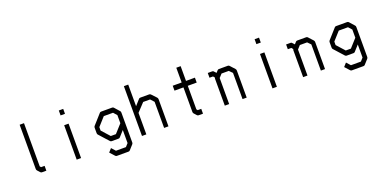

<svg xmlns="http://www.w3.org/2000/svg" viewBox="-20 -1417 4413 2239"><g transform="rotate(-20 2187.0 -298.0)"><path d="M267.5 -123 279 -109H323V-49H268Q258 -49 249.5 -58L221.5 -89Q213.5 -97.5 213.5 -110V-659H267.5Z M699.5 -659H754V-598H699.5ZM699.5 -476H754V-49H699.5Z M1323 -190 1261 -121Q1254.5 -112 1242 -112H1156.5Q1146 -112 1137.5 -121L1031.5 -239Q1023.5 -246 1023.5 -260V-327Q1023.5 -339.5 1031.5 -348L1140.5 -470Q1146 -478 1159 -478H1295Q1306.5 -478 1314 -470L1369 -408Q1377 -401 1377 -387V-16Q1377 -3.5 1369 5L1318.5 61Q1312 70 1299.5 70H1154.5Q1144 70 1136 61L1083.5 3L1121.5 -39L1165.5 10H1289L1323 -28ZM1323 -274V-375L1284.5 -418H1170L1077.5 -315V-272L1167.5 -172H1231Z M1509.5 -48V-666H1563.5V-398L1628 -470Q1633.5 -475 1647 -475H1754Q1764 -475 1773 -467L1829.5 -407Q1838 -397.5 1838 -385V-48H1784V-372L1743.5 -416H1658L1563.5 -315V-48Z M2211.5 -123 2223 -109H2267V-49H2212Q2202 -49 2193.5 -58L2165.5 -89Q2157.5 -97.5 2157.5 -110V-415H2046.5V-476H2157.5V-659H2211.5V-476H2322V-415H2211.5Z M2578.5 -442 2600 -466Q2607.5 -475 2619 -475H2730.5Q2741 -475 2748.5 -467L2801.5 -409Q2810 -399 2810 -388V-51H2758.5V-376L2720 -415H2630L2592 -373V-50H2538V-385Q2538 -388 2541.5 -397L2525.5 -417H2481.5V-476H2538Q2549.5 -476 2555 -467Z M3129.5 -659H3184V-598H3129.5ZM3129.5 -476H3184V-49H3129.5Z M3550.5 -442 3572 -466Q3579.5 -475 3591 -475H3702.5Q3713 -475 3720.5 -467L3773.5 -409Q3782 -399 3782 -388V-51H3730.5V-376L3692 -415H3602L3564 -373V-50H3510V-385Q3510 -388 3513.5 -397L3497.5 -417H3453.5V-476H3510Q3521.5 -476 3527 -467Z M4239 -190 4177 -121Q4170.5 -112 4158 -112H4072.5Q4062 -112 4053.5 -121L3947.5 -239Q3939.5 -246 3939.5 -260V-327Q3939.5 -339.5 3947.5 -348L4056.5 -470Q4062 -478 4075 -478H4211Q4222.5 -478 4230 -470L4285 -408Q4293 -401 4293 -387V-16Q4293 -3.5 4285 5L4234.5 61Q4228 70 4215.5 70H4070.5Q4060 70 4052 61L3999.5 3L4037.5 -39L4081.5 10H4205L4239 -28ZM4239 -274V-375L4200.5 -418H4086L3993.5 -315V-272L4083.5 -172H4147Z"/></g></svg>

Font: 3270 Nerd Font Mono SemCond
Style: Regular
Weight: 400
Monospace: yes
Version: Version 3.0.1;Nerd Fonts 3.1.1